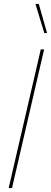

<svg xmlns="http://www.w3.org/2000/svg" viewBox="-20 -955 259 975"><path d="M177 -935 219 -787H205L160 -935ZM204 -704 41 0H24L187 -704Z"/></svg>

Font: Prodigy Sans Thin
Style: Italic
Weight: 100
Italic angle: -13°
Designer: Wei Huang
Foundry: Wei Huang
Version: Version 1.003; ttfautohint (v1.8.3)